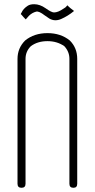

<svg xmlns="http://www.w3.org/2000/svg" viewBox="-20 -890 448 910"><path d="M82 -830Q90 -849 112 -863Q123 -870 142 -870Q169 -870 196 -851Q224 -831 236 -831Q255 -831 281 -849Q292 -855 296 -861Q301 -866 299 -866Q298 -866 302 -862Q310 -854 313 -852L331 -838Q302 -814 270 -800Q240 -787 214 -802Q206 -807 192 -817Q165 -838 152 -835Q132 -830 117 -815Q112 -810 102 -798Q90 -810 82 -820Q78 -824 78 -823Q78 -823 79 -824Q80 -828 82 -830ZM311 -698Q346 -663 346 -611V-19Q346 0 328 0Q309 0 309 -19V-611Q309 -645 285 -671Q251 -695 205 -695Q158 -695 126 -671Q101 -646 101 -611V-19Q101 0 82 0Q63 0 63 -19V-611Q63 -662 99 -698Q142 -733 205 -733Q268 -733 311 -698Z"/></svg>

Font: Aaram
Style: Regular
Weight: 400
Designer: Tharique Azeez
Foundry: Tharique Azeez
Version: Version 1.7